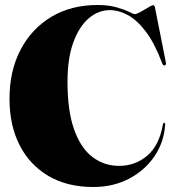

<svg xmlns="http://www.w3.org/2000/svg" viewBox="-20 -733 699 768"><path d="M640.5 -233.5Q636 -164 597.8 -107.8Q559.5 -51.5 496.2 -18.2Q433 15 353 15Q249 15 174 -29Q99 -73 58.5 -152.2Q18 -231.5 18 -338Q18 -449 62 -533.5Q106 -618 185.2 -665.5Q264.5 -713 370 -713Q414 -713 445.5 -704Q477 -695 495.5 -685.8Q514 -676.5 519 -676.5Q526.5 -676.5 542.5 -685.5Q558.5 -694.5 573.5 -703.5Q588.5 -712.5 592.5 -712.5Q598 -712.5 600 -702.5L643.5 -483Q645.5 -473 639 -471.5Q632.5 -470 628.5 -480.5Q598.5 -560.5 563.2 -606.8Q528 -653 491.2 -672.8Q454.5 -692.5 420 -692.5Q373.5 -692.5 335 -659.8Q296.5 -627 273.2 -563.2Q250 -499.5 250 -405.5Q250 -289.5 276.5 -215Q303 -140.5 349.8 -105Q396.5 -69.5 457 -69.5Q520.5 -69.5 568.8 -110.2Q617 -151 631.5 -235Q633 -242 636.5 -242Q641.5 -242 640.5 -233.5Z"/></svg>

Font: Fraunces 144pt S000 Black
Style: Regular
Weight: 900
Version: Version 1.000; ttfautohint (v1.8.3)